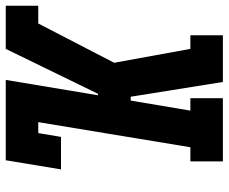

<svg xmlns="http://www.w3.org/2000/svg" viewBox="-82 -692 775 650"><g transform="rotate(-90 305.0 -367.5)"><path d="M83 0V-110H131L216 -625H179L166 -548H56L87 -735H359L307 -423H312L464 -735H610V-625H550L417 -368L464 -110H510V0H352L302 -312H289L255 -110H297V0Z"/></g></svg>

Font: Iosevka Etoile XBdObl
Style: Regular
Weight: 800
Italic angle: -9°
Designer: Belleve Invis
Foundry: Belleve Invis
Version: Version 15.5.2; ttfautohint (v1.8.4)